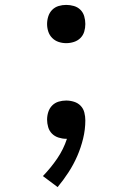

<svg xmlns="http://www.w3.org/2000/svg" viewBox="-20 -558 540 783"><path d="M250 -382Q266 -382 281.5 -387Q297 -392 308 -403Q319 -414 323.5 -429Q328 -444 328 -460Q328 -476 323.5 -491.5Q319 -507 308 -518Q297 -529 281.5 -533.5Q266 -538 250 -538Q234 -538 219 -533.5Q204 -529 193 -518Q182 -507 177 -491.5Q172 -476 172 -460Q172 -444 177 -429Q182 -414 193 -403Q204 -392 219 -387Q234 -382 250 -382ZM215 205Q239 176 259.5 144.5Q280 113 295 78.5Q310 44 319 7Q328 -30 328 -67Q328 -83 324 -99Q320 -115 309 -126.5Q298 -138 282 -143Q266 -148 250 -148Q234 -148 219 -143.5Q204 -139 193 -128Q182 -117 177 -101.5Q172 -86 172 -70Q172 -55 176.5 -39.5Q181 -24 192 -13Q203 -2 218.5 3Q234 8 249 8Q250 8 251 8Q252 8 253 8Q239 51 213 89Q187 127 155 160Z"/></svg>

Font: Iosevka SS09
Style: Regular
Weight: 400
Monospace: yes
Designer: Belleve Invis
Foundry: Belleve Invis
Version: Version 5.2.1; ttfautohint (v1.8.3)